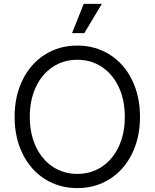

<svg xmlns="http://www.w3.org/2000/svg" viewBox="-20 -950 794 986"><path d="M55 -350Q55 -456 96 -539.5Q137 -623 210.5 -669.5Q284 -716 377 -716Q470 -716 543.5 -669.5Q617 -623 658 -539.5Q699 -456 699 -350Q699 -244 658 -160.5Q617 -77 543.5 -30.5Q470 16 377 16Q284 16 210.5 -30.5Q137 -77 96 -160.5Q55 -244 55 -350ZM621 -350Q621 -436 590 -502.5Q559 -569 503.5 -606Q448 -643 377 -643Q306 -643 250.5 -606Q195 -569 164 -502.5Q133 -436 133 -350Q133 -264 164 -197.5Q195 -131 250.5 -94Q306 -57 377 -57Q448 -57 503.5 -94Q559 -131 590 -197.5Q621 -264 621 -350ZM410 -930H503L413 -780H350Z"/></svg>

Font: Uncut Sans Variable
Style: Regular
Weight: 400
Designer: Kasper Nordkvist
Foundry: UNCUT.wtf
Version: Version 1.304;Glyphs 3.2 (3246)